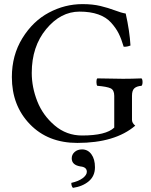

<svg xmlns="http://www.w3.org/2000/svg" viewBox="-20 -678 725 924"><path d="M375 41Q402.8 41 419.9 64.5Q437 87.9 437 127Q437 168.9 407.5 194.1Q377.9 219.2 331.1 226.1Q323.2 218.3 323.2 202.1Q358.4 194.3 378.2 179.2Q397.9 164.1 397.9 148.9Q397.9 126 367.2 123Q325.2 116.2 325.2 84Q325.2 65.9 339.1 53.5Q353 41 375 41ZM377 -658.2Q425.8 -658.2 463.4 -649.2Q501 -640.1 532.5 -628.2Q564 -616.2 585 -612.8Q604 -527.8 607.9 -459Q590.8 -452.1 575.2 -453.1Q564 -491.2 551 -517.1Q538.1 -543 514.6 -569.1Q491.2 -595.2 453.1 -608.6Q415 -622.1 362.8 -622.1Q272 -622.1 202.4 -538.1Q132.8 -454.1 132.8 -327.1Q132.8 -258.3 159.4 -190.7Q186 -123 242.9 -74.5Q299.8 -25.9 375 -25.9Q490.2 -25.9 529.8 -64V-216.8Q529.8 -244.6 512.5 -252.9Q495.1 -261.2 448.2 -265.1Q444.3 -270 444.1 -283Q443.8 -295.9 448.2 -300.8Q536.1 -298.8 571.8 -298.8Q612.8 -298.8 661.1 -300.8Q666 -295.9 666 -283Q666 -270 661.1 -265.1Q637.2 -263.2 626.2 -252.7Q615.2 -242.2 615.2 -216.8V-101.1Q615.2 -85.9 630.9 -73.2Q533.7 9.8 352.1 9.8Q210.9 9.8 124 -80.1Q37.1 -169.9 37.1 -307.1Q37.1 -412.1 87.6 -494.1Q138.2 -576.2 215.1 -617.2Q292 -658.2 377 -658.2Z"/></svg>

Font: Linux Libertine
Style: Regular
Weight: 400
Designer: Philipp H. Poll
Foundry: Philipp H. Poll
Version: Version 5.3.0 ; ttfautohint (v0.9)